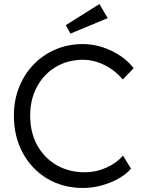

<svg xmlns="http://www.w3.org/2000/svg" viewBox="-20 -924 716 954"><path d="M393 10Q293 10 215.5 -36Q138 -82 93.5 -163.5Q49 -245 49 -350Q49 -426 75 -491Q101 -556 147.5 -604Q194 -652 256.5 -678.5Q319 -705 392 -705Q441 -705 489 -689.5Q537 -674 577.5 -647Q618 -620 644 -585L590 -529Q552 -575 499 -601Q446 -627 392 -627Q317 -627 257.5 -591.5Q198 -556 164 -493.5Q130 -431 130 -350Q130 -266 164.5 -203Q199 -140 260.5 -104Q322 -68 402 -68Q457 -68 508.5 -91Q560 -114 591 -151L631 -86Q607 -58 568.5 -36.5Q530 -15 484.5 -2.5Q439 10 393 10ZM330 -757 307 -799 474 -904 515 -834Z"/></svg>

Font: Lexend Deca Light
Style: Regular
Weight: 300
Designer: Bonnie Shaver-Troup, Thomas Jockin
Foundry: Lexend
Version: Version 1.008; ttfautohint (v1.8.4.7-5d5b)